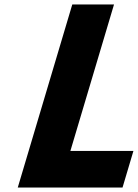

<svg xmlns="http://www.w3.org/2000/svg" viewBox="-20 -845 621 865"><path d="M493.7 -825H305.7L60 0H532L581.1 -165H297.1Z"/></svg>

Font: Hussar
Style: BdOblThree
Weight: 700
Foundry: Cannot Into Space Fonts
Version: Version 2.00